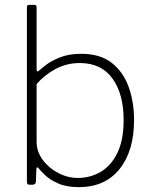

<svg xmlns="http://www.w3.org/2000/svg" viewBox="-20 -762 632 792"><path d="M102 0Q96 0 93.5 -3Q91 -6 91 -13V-732Q91 -742 100 -742H123Q131 -742 131 -731V-478Q131 -468 134 -467.5Q137 -467 144 -473Q149 -478 169.5 -494Q190 -510 226.5 -525Q263 -540 316 -540Q393 -540 440.5 -503Q488 -466 510.5 -404Q533 -342 533 -267Q533 -139 473 -64.5Q413 10 305 10Q254 10 219.5 -5.5Q185 -21 165.5 -40Q146 -59 140 -67Q136 -72 133 -71.5Q130 -71 130 -64L128 -13Q128 0 113 0ZM131 -177Q131 -137 156 -103Q181 -69 220 -48.5Q259 -28 301 -28Q353 -28 396 -53.5Q439 -79 464.5 -132Q490 -185 490 -267Q490 -374 444 -438Q398 -502 309 -502Q254 -502 207.5 -476.5Q161 -451 131 -415Z"/></svg>

Font: Libre Franklin Thin
Style: Regular
Weight: 100
Designer: Pablo Impallari, Rodrigo Fuenzalida, Nhung Nguyen
Foundry: Impallari Type
Version: Version 3.000